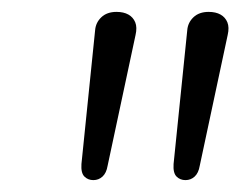

<svg xmlns="http://www.w3.org/2000/svg" viewBox="-20 -731 406 323"><path d="M137 -428Q128 -428 122 -434Q116 -440 117 -455L140 -680Q141 -693 150.5 -702Q160 -711 176 -711Q188 -711 196 -706.5Q204 -702 207.5 -693.5Q211 -685 208 -672L161 -452Q159 -440 152.5 -434Q146 -428 137 -428ZM292 -428Q283 -428 277 -434Q271 -440 272 -455L295 -680Q296 -693 305.5 -702Q315 -711 331 -711Q343 -711 351 -706.5Q359 -702 362.5 -693.5Q366 -685 363 -672L316 -452Q314 -440 307.5 -434Q301 -428 292 -428Z"/></svg>

Font: Nunito ExtraLight Light
Style: Italic
Weight: 300
Italic angle: -9°
Version: Version 3.602